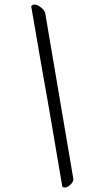

<svg xmlns="http://www.w3.org/2000/svg" viewBox="-20 -790 417 850"><path d="M305 4Q305 9 301.5 15.5Q298 22 292 27.5Q286 33 279.5 36.5Q273 40 268 40Q260 40 256 37Q246 -21 235 -86.5Q224 -152 212.5 -219Q201 -286 189.5 -352.5Q178 -419 167 -479Q143 -621 118 -763Q120 -765 124 -767.5Q128 -770 133 -770Q141 -770 149 -765.5Q157 -761 164 -755Q171 -749 175 -743Q179 -737 180 -733Z"/></svg>

Font: Vermiglione Medium
Style: Italic
Weight: 500
Italic angle: -11°
Version: Version 1.000